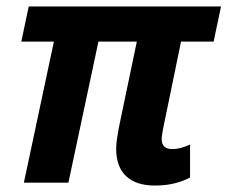

<svg xmlns="http://www.w3.org/2000/svg" viewBox="-20 -566 705 595"><path d="M460 9Q402 9 371 -20Q340 -49 340 -105Q340 -119 342.5 -135.5Q345 -152 348 -169L404 -437H285L192 0H54L147 -437H46L69 -546H665L642 -437H541L485 -165Q484 -157 482.5 -149.5Q481 -142 481 -135Q481 -104 514 -104Q528 -104 542 -108Q556 -112 569 -118V-16Q549 -5 521.5 2Q494 9 460 9Z"/></svg>

Font: Noto Sans SemiCondensed
Style: Bold Italic
Weight: 700
Width: 4
Italic angle: -12°
Designer: Monotype Design Team
Foundry: Monotype Imaging Inc.
Version: Version 2.013; ttfautohint (v1.8.4.7-5d5b)